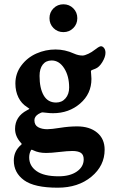

<svg xmlns="http://www.w3.org/2000/svg" viewBox="-20 -686 532 896"><path d="M229.7 -554.9Q210.9 -573.7 210.9 -601.1Q210.9 -628.4 229.7 -647.2Q248.5 -666 275.9 -666Q303.2 -666 322 -647.2Q340.8 -628.4 340.8 -601.1Q340.8 -573.7 322 -554.9Q303.2 -536.1 275.9 -536.1Q248.5 -536.1 229.7 -554.9ZM51.8 -296.4Q51.8 -343.3 79.6 -380.4Q107.4 -417.5 149.9 -436.3Q192.4 -455.1 239.3 -455.1Q283.2 -455.1 325.2 -436Q345.7 -426.8 365.2 -426.8Q375 -426.8 392.6 -435.1Q406.7 -441.4 425.3 -455.8Q443.8 -470.2 451.2 -470.2Q459 -470.2 465.6 -461.9Q472.2 -453.6 472.2 -439.5Q472.2 -420.4 457.5 -396.2Q442.9 -372.1 424.8 -365.2Q406.7 -358.9 404.8 -356Q404.3 -355 404.3 -353.5Q404.3 -351.1 405.5 -338.1Q406.7 -325.2 406.7 -317.9Q406.7 -248.5 354.2 -203.1Q301.8 -157.7 227.1 -157.7Q212.4 -157.7 197 -159.7Q181.6 -161.6 178.7 -161.6Q172.4 -161.6 159.2 -153.8Q140.6 -142.1 140.6 -125Q140.6 -102.1 158 -92.5Q175.3 -83 200.7 -83Q219.7 -83 261 -89.6Q302.2 -96.2 339.8 -96.2Q398.4 -96.2 433.3 -67.1Q468.3 -38.1 468.3 12.7Q468.3 87.4 406.5 138.7Q344.7 189.9 249.5 189.9Q140.1 189.9 92.3 155Q44.4 120.1 44.4 63Q44.4 19 78.1 -9.8Q81.5 -12.7 81.5 -14.6Q81.5 -15.6 77.1 -20Q50.3 -49.8 50.3 -84.5Q50.3 -142.1 106 -171.4Q117.2 -176.8 117.2 -178.7Q117.2 -179.2 106 -186.5Q80.1 -202.6 65.9 -231.4Q51.8 -260.3 51.8 -296.4ZM241.7 -207.5Q269 -207.5 285.9 -227.3Q302.7 -247.1 302.7 -277.3Q302.7 -331.1 279.5 -367.4Q256.3 -403.8 221.2 -403.8Q194.3 -403.8 179.4 -384.5Q164.6 -365.2 164.6 -332Q164.6 -274.4 183.8 -241Q203.1 -207.5 241.7 -207.5ZM116.2 48.8Q116.2 87.9 150.4 112.3Q184.6 136.7 253.9 136.7Q306.6 136.7 338.6 114.5Q370.6 92.3 370.6 57.6Q370.6 36.1 357.4 27.3Q344.2 18.6 317.4 18.6Q295.4 18.6 256.8 23.2Q218.3 27.8 195.3 27.8Q160.2 27.8 135.7 15.6Q129.9 12.7 127.4 12.7Q125 12.7 123.5 17.1Q116.2 30.8 116.2 48.8Z"/></svg>

Font: Cooper* SemiBold
Style: Regular
Weight: 600
Designer: Owen Earl
Foundry: indestructible type*
Version: Version 0.001